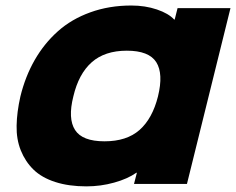

<svg xmlns="http://www.w3.org/2000/svg" viewBox="-20 -659 847 689"><path d="M546.9 -313Q566.9 -394.5 540.8 -435.8Q514.6 -477.1 435.1 -477.1Q356 -477.1 309.1 -435.5Q262.2 -394 243.2 -313Q223.1 -233.4 249.3 -192.6Q275.4 -151.9 355 -151.9Q434.6 -151.9 480.7 -192.6Q526.9 -233.4 546.9 -313ZM807.1 -629.9 650.9 1H460.9L471.2 -39.1H469.2Q438 -17.1 389.6 -3.7Q341.3 9.8 290 9.8Q226.6 9.8 178.2 -5.9Q129.9 -21.5 100.3 -50.3Q70.8 -79.1 54.7 -119.1Q38.6 -159.2 39.6 -208Q40.5 -256.8 53.2 -313Q70.8 -384.8 104.5 -443.6Q138.2 -502.4 187.3 -546.4Q236.3 -590.3 304 -614.7Q371.6 -639.2 451.2 -639.2Q501 -639.2 543 -625Q585 -610.8 605 -588.9H606.9L617.2 -629.9Z"/></svg>

Font: Sinkin Sans 800 Black Italic
Style: Regular
Weight: 900
Italic angle: -112°
Designer: Keith Bates
Foundry: K-Type
Version: Sinkin Sans (version 1.0)  by Keith Bates   •   © 2014   www